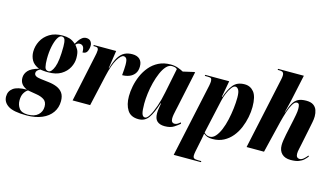

<svg xmlns="http://www.w3.org/2000/svg" viewBox="-186 -1132 3029 1744"><g transform="rotate(15 1328.5 -260.0)"><path d="M141 240Q20 240 -30 207.5Q-80 175 -80 121Q-80 71 -40.5 42Q-1 13 87 13Q51 -3 35 -26Q19 -49 19 -81Q19 -119 46.5 -149.5Q74 -180 144 -199Q93 -220 73 -256Q53 -292 53 -335Q53 -388 78 -436.5Q103 -485 152.5 -515.5Q202 -546 275 -546Q311 -546 340 -537Q369 -528 398 -502Q407 -518 419.5 -536Q432 -554 449 -567Q466 -580 487 -580Q516 -580 529.5 -562.5Q543 -545 543 -522Q543 -495 531.5 -469.5Q520 -444 487 -444Q487 -484 475.5 -499Q464 -514 443 -514Q422 -514 406 -495Q417 -483 432 -458.5Q447 -434 447 -380Q447 -334 423.5 -290Q400 -246 353 -217.5Q306 -189 233 -189Q205 -189 184.5 -191.5Q164 -194 156 -195Q136 -184 128.5 -174.5Q121 -165 121 -153Q121 -136 136 -126.5Q151 -117 185 -113L260 -104Q304 -99 338.5 -84.5Q373 -70 393 -42Q413 -14 413 34Q413 95 380.5 141.5Q348 188 287 214Q226 240 141 240ZM233 -199Q261 -199 283.5 -257.5Q306 -316 306 -450Q306 -492 298.5 -514Q291 -536 268 -536Q247 -536 229.5 -504.5Q212 -473 201 -420.5Q190 -368 190 -304Q190 -257 197 -228Q204 -199 233 -199ZM152 230Q215 230 248.5 199Q282 168 282 121Q282 77 254 57.5Q226 38 181 31L98 17Q76 31 61.5 57Q47 83 47 124Q47 167 70.5 198.5Q94 230 152 230Z M607 -444Q610 -459 612.5 -472Q615 -485 615 -500Q615 -511 609 -518.5Q603 -526 582 -526H567L569 -536H779L754 -368H757Q777 -438 801.5 -476.5Q826 -515 857.5 -530.5Q889 -546 930 -546Q975 -546 999.5 -523Q1024 -500 1024 -456Q1024 -414 1004.5 -388Q985 -362 954 -350Q923 -338 888 -338Q894 -401 894 -435Q894 -482 883.5 -495Q873 -508 858 -508Q834 -508 801.5 -456Q769 -404 743 -288L678 0H513Z M1134 10Q1061 10 1029 -40.5Q997 -91 997 -170Q997 -214 1007 -265Q1017 -316 1038.5 -365.5Q1060 -415 1094.5 -456Q1129 -497 1177.5 -521.5Q1226 -546 1290 -546Q1328 -546 1360 -534.5Q1392 -523 1411 -512L1512 -535H1522L1448 -186Q1446 -175 1441 -154.5Q1436 -134 1432.5 -113Q1429 -92 1429 -77Q1429 -35 1462 -35Q1476 -35 1488.5 -42.5Q1501 -50 1514 -62L1519 -50Q1500 -33 1467 -11.5Q1434 10 1380 10Q1334 10 1309 -12.5Q1284 -35 1284 -86Q1284 -110 1288 -132Q1292 -154 1296 -182H1292Q1261 -83 1227 -36.5Q1193 10 1134 10ZM1188 -20Q1207 -20 1229 -57Q1251 -94 1272 -155Q1293 -216 1307 -288L1354 -520Q1342 -530 1330 -532.5Q1318 -535 1306 -535Q1276 -535 1251.5 -508Q1227 -481 1208 -437Q1189 -393 1175.5 -340.5Q1162 -288 1155.5 -235.5Q1149 -183 1149 -140Q1149 -76 1157.5 -48Q1166 -20 1188 -20Z M1677 -452Q1682 -479 1682 -492Q1682 -509 1676.5 -517.5Q1671 -526 1642 -526H1615L1617 -536H1842L1814 -383H1819Q1843 -457 1879.5 -501.5Q1916 -546 1986 -546Q2040 -546 2073.5 -504.5Q2107 -463 2107 -365Q2107 -319 2097 -268Q2087 -217 2066.5 -167.5Q2046 -118 2013 -78Q1980 -38 1934.5 -14Q1889 10 1829 10Q1799 10 1780 2.5Q1761 -5 1745 -18Q1744 -7 1741.5 5.5Q1739 18 1736 35L1711 157Q1708 173 1707 181.5Q1706 190 1706 198Q1706 217 1717 223.5Q1728 230 1756 230H1785L1784 240H1528ZM1801 -4Q1830 -4 1854 -31Q1878 -58 1896.5 -102.5Q1915 -147 1927 -201Q1939 -255 1945.5 -310Q1952 -365 1952 -411Q1952 -464 1939.5 -484Q1927 -504 1910 -504Q1893 -504 1874.5 -479.5Q1856 -455 1840.5 -418.5Q1825 -382 1817 -345L1747 -29Q1767 -4 1801 -4Z M2565 10Q2511 10 2481.5 -19Q2452 -48 2452 -99Q2452 -135 2466 -202L2497 -348Q2501 -367 2507 -399Q2513 -431 2513 -455Q2513 -480 2508 -494Q2503 -508 2487 -508Q2467 -508 2448 -476.5Q2429 -445 2413.5 -397Q2398 -349 2386 -301L2313 0H2149L2294 -675Q2297 -689 2298 -698Q2299 -707 2299 -717Q2299 -731 2291 -740.5Q2283 -750 2254 -750H2240L2242 -760H2484L2431 -513Q2429 -504 2423 -479.5Q2417 -455 2411 -430Q2405 -405 2402 -393H2404Q2422 -450 2441 -483.5Q2460 -517 2489 -532Q2518 -547 2565 -547Q2608 -547 2632 -530.5Q2656 -514 2665.5 -487Q2675 -460 2675 -429Q2675 -403 2668.5 -371.5Q2662 -340 2657 -314L2624 -153Q2619 -126 2613.5 -103.5Q2608 -81 2608 -61Q2608 -20 2643 -20Q2660 -20 2678 -35Q2696 -50 2712 -71L2718 -63Q2704 -45 2686.5 -28.5Q2669 -12 2640.5 -1Q2612 10 2565 10Z"/></g></svg>

Font: Noto Serif Display ExtraCondensed Black
Style: Italic
Weight: 900
Width: 2
Italic angle: -12°
Designer: Monotype Design Team
Foundry: Monotype Imaging Inc.
Version: Version 2.009